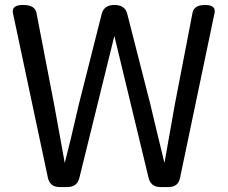

<svg xmlns="http://www.w3.org/2000/svg" viewBox="-20 -754 918 774"><path d="M220 0Q181 0 173 -38L32 -702Q26 -734 73.5 -734Q121 -734 127 -702L198 -334Q205 -295 219.5 -216Q234 -137 241 -97Q262 -176 298 -334L390 -698Q399 -734 441.5 -734Q484 -734 493 -698L586 -334Q607 -244 643 -97Q664 -217 685 -334L756 -702Q762 -734 806.5 -734Q851 -734 845 -702L706 -38Q699 0 660 0H627Q588 0 579 -37L441 -609L300 -37Q291 0 252 0Z"/></svg>

Font: Raw Maruko Gothic CJK TC
Style: Regular
Weight: 400
Version: Version 1.001